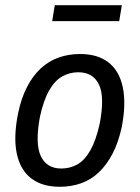

<svg xmlns="http://www.w3.org/2000/svg" viewBox="-20 -707 535 736"><path d="M209 9Q142 9 100 -23Q58 -55 44.5 -117.5Q31 -180 49 -271Q61 -330 83.5 -373.5Q106 -417 136.5 -445Q167 -473 205 -486.5Q243 -500 287 -500Q354 -500 395.5 -468Q437 -436 450.5 -373.5Q464 -311 447 -221Q434 -161 411.5 -118Q389 -75 359 -46.5Q329 -18 291 -4.5Q253 9 209 9ZM215 -61Q249 -61 277 -77Q305 -93 326.5 -131Q348 -169 362 -232Q382 -335 359.5 -382.5Q337 -430 280 -430Q247 -430 218.5 -414Q190 -398 168.5 -360.5Q147 -323 133 -259Q114 -156 136.5 -108.5Q159 -61 215 -61ZM180 -626 190 -687H447L437 -626Z"/></svg>

Font: Nunito Sans 10pt Condensed Medium
Style: Italic
Weight: 500
Width: 3
Italic angle: -9°
Designer: Vernon Adams
Foundry: Vernon Adams
Version: Version 3.101;gftools[0.9.27]